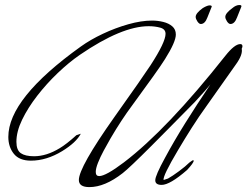

<svg xmlns="http://www.w3.org/2000/svg" viewBox="-20 -745 1010 784"><path d="M345 19Q302 19 302 -10Q302 -62 447 -267Q506 -350 543 -403Q580 -456 595 -479Q656 -573 656 -607Q656 -626 634.5 -632Q613 -638 587 -638Q477 -638 306 -521Q261 -490 215.5 -446.5Q170 -403 132 -354Q94 -305 70.5 -256.5Q47 -208 47 -166Q47 -132 65 -119.5Q83 -107 119 -107Q170 -107 224 -140Q251 -156 292 -193L310 -199Q291 -163 234 -128Q170 -89 106 -89Q59 -89 36.5 -117Q14 -145 14 -186Q14 -343 310 -555Q349 -583 400 -607Q451 -631 504 -646Q557 -661 601 -661Q624 -661 646.5 -655.5Q669 -650 683.5 -637.5Q698 -625 698 -604Q698 -574 654 -504Q639 -480 605.5 -433Q572 -386 520 -315Q476 -256 432 -181Q418 -157 403.5 -130Q389 -103 380 -80Q371 -57 371 -43Q371 -26 385 -26Q412 -26 486 -82Q662 -216 900 -517Q938 -565 961 -565Q970 -565 970 -556Q970 -552 967 -546Q972 -522 944 -483L826 -316Q792 -269 762.5 -222.5Q733 -176 707 -132Q644 -26 648 -10L666 -16Q684 -26 711 -46Q738 -66 753 -81Q766 -91 769 -91Q771 -89 771 -89Q771 -80 744 -51Q674 10 640 10Q614 10 614 -9Q614 -28 654 -101Q690 -168 736.5 -242.5Q783 -317 839 -400Q832 -391 816 -373Q800 -355 776 -329Q712 -264 668 -219.5Q624 -175 599 -150Q507 -58 481 -38Q408 19 345 19ZM921 -647Q914 -647 907 -657.5Q900 -668 900 -676Q900 -691 929 -712Q943 -724 956.5 -724.5Q970 -725 964 -714L948 -674Q938 -647 921 -647ZM800 -647Q793 -647 786 -657.5Q779 -668 779 -676Q779 -691 808 -712Q828 -724 838 -723Q848 -722 843 -714L827 -674Q817 -647 800 -647Z"/></svg>

Font: Alex Brush
Style: Regular
Weight: 400
Designer: Robert E. Leuschke
Foundry: Robert E. Leuschke
Version: Version 1.111; ttfautohint (v1.8.4.7-5d5b)